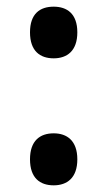

<svg xmlns="http://www.w3.org/2000/svg" viewBox="-20 -548 322 576"><path d="M141 -373C181 -373 212 -395 212 -451C212 -507 181 -528 141 -528C100 -528 70 -507 70 -451C70 -395 100 -373 141 -373ZM141 8C181 8 212 -14 212 -70C212 -126 181 -148 141 -148C100 -148 70 -126 70 -70C70 -14 100 8 141 8Z"/></svg>

Font: Noto Serif Sinhala ExtraCondensed
Style: Bold
Weight: 700
Width: 2
Designer: Jelle Bosma - Monotype Design Team
Foundry: Monotype Imaging Inc.
Version: Version 2.007